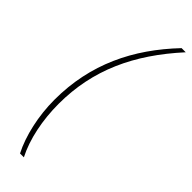

<svg xmlns="http://www.w3.org/2000/svg" viewBox="-291 -718 884 884"><g transform="rotate(45 150.5 -276.5)"><path d="M91 158H116C76 80 55 -24 55 -129C55 -351 140 -534 301 -711H274C120 -549 28 -362 28 -129C28 -24 52 82 91 158Z"/></g></svg>

Font: Noto Sans Condensed Thin
Style: Italic
Weight: 100
Width: 3
Italic angle: -12°
Designer: Monotype Design Team
Foundry: Monotype Imaging Inc.
Version: Version 2.013